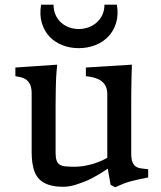

<svg xmlns="http://www.w3.org/2000/svg" viewBox="-20 -786 689 823"><path d="M115.7 -388.2Q115.2 -412.6 107.7 -426.3Q100.1 -439.9 89.6 -446.5Q79.1 -453.1 67.1 -455.3Q55.2 -457.5 45.9 -459.5V-496.6L225.1 -508.8Q223.6 -495.1 222.7 -482.4Q221.7 -469.7 220.7 -454.8Q219.7 -439.9 219.5 -422.4Q219.2 -404.8 218.8 -381.6Q218.3 -358.4 218.3 -328.6Q218.3 -298.8 218.3 -260.3V-130.9Q218.3 -110.4 222.4 -98.4Q226.6 -86.4 236.1 -80.3Q245.6 -74.2 261.5 -72.8Q277.3 -71.3 300.8 -71.3Q320.3 -71.3 340.3 -74.7Q360.4 -78.1 378.9 -83.7Q397.5 -89.4 413.1 -96.2Q428.7 -103 439.9 -109.9V-382.3Q439.9 -402.3 433.1 -416.3Q426.3 -430.2 414.1 -439Q401.9 -447.8 385 -452.6Q368.2 -457.5 348.1 -459.5V-496.6L545.4 -508.8Q544.4 -482.9 543.7 -451.7Q543 -420.4 542.7 -387.5Q542.5 -354.5 542.5 -321.8Q542.5 -289.1 542.5 -260.3V-129.4Q542.5 -103.5 548.1 -90.3Q553.7 -77.1 563.5 -71.3Q573.2 -65.4 586.4 -64Q599.6 -62.5 615.2 -60.5V-25.4Q589.4 -20 571.8 -16.4Q554.2 -12.7 539.1 -8.5Q523.9 -4.4 509 1.5Q494.1 7.3 473.6 16.6L454.1 6.3L441.9 -63Q426.3 -52.2 408.7 -41.5Q393.6 -32.2 374.8 -22.2Q356 -12.2 336.4 -5.4Q332 -3.9 323.2 -0.5Q314.5 2.9 303.2 6.3Q292 9.8 278.6 12.2Q265.1 14.6 251.5 14.6Q215.8 14.6 191.7 7.1Q167.5 -0.5 152.3 -14.2Q137.2 -27.8 129.6 -46.4Q122.1 -64.9 118.9 -86.7Q115.7 -108.4 115.7 -132.3Q115.7 -156.2 115.7 -180.7ZM317.4 -579.6Q279.8 -579.6 247.3 -592.3Q214.8 -605 192.1 -629.2Q169.4 -653.3 159.2 -688Q148.9 -722.7 156.2 -766.1H209.5Q209.5 -741.2 218.3 -721.9Q227.1 -702.6 241.9 -689.2Q256.8 -675.8 276.4 -668.7Q295.9 -661.6 317.4 -661.6Q338.9 -661.6 358.9 -668.7Q378.9 -675.8 394 -689.2Q409.2 -702.6 418.5 -721.9Q427.7 -741.2 427.7 -766.1H481Q488.3 -722.7 477.8 -688Q467.3 -653.3 444.1 -629.2Q420.9 -605 387.9 -592.3Q355 -579.6 317.4 -579.6Z"/></svg>

Font: Donegal One
Style: Regular
Weight: 400
Designer: Gary Lonergan
Foundry: Sorkin Type Co.
Version: Version 1.004